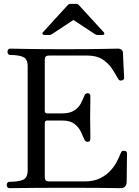

<svg xmlns="http://www.w3.org/2000/svg" viewBox="-20 -979 724 999"><path d="M29 0Q22 0 18.5 -5Q15 -10 15 -16Q15 -23 18.5 -28Q22 -33 29 -33Q73 -33 98.5 -43Q124 -53 124 -94V-634Q124 -672 100.5 -682.5Q77 -693 33 -693Q26 -693 22.5 -698Q19 -703 19 -710Q19 -716 22.5 -721Q26 -726 33 -726Q41 -726 112 -724.5Q183 -723 317 -723Q445 -723 515.5 -724.5Q586 -726 593 -726Q619 -726 620 -702Q620 -693 621 -673.5Q622 -654 623 -632.5Q624 -611 625 -594.5Q626 -578 626 -574Q626 -563 612 -560Q600 -558 594 -570Q581 -594 562.5 -622Q544 -650 513.5 -670Q483 -690 433 -690H234Q213 -690 213 -670V-402Q213 -389 226 -389H302Q344 -389 367 -404.5Q390 -420 401 -441.5Q412 -463 419 -481Q424 -494 436 -494Q450 -494 450 -480Q450 -473 450 -454Q450 -435 449.5 -412.5Q449 -390 449 -370Q449 -351 449.5 -327Q450 -303 450 -283.5Q450 -264 450 -256Q450 -241 436 -241Q424 -241 418 -255Q411 -272 400 -295Q389 -318 366.5 -335Q344 -352 302 -352H226Q213 -352 213 -339V-56Q213 -35 235 -35H419Q468 -35 501 -51.5Q534 -68 555.5 -92Q577 -116 589.5 -141Q602 -166 609 -184Q612 -192 617.5 -193.5Q623 -195 628 -194Q641 -193 641 -180Q641 -176 640.5 -156Q640 -136 640 -110Q640 -84 639.5 -62Q639 -40 639 -31Q637 0 608 0Q602 0 573 -0.5Q544 -1 484.5 -1.5Q425 -2 326 -2Q243 -2 178.5 -1.5Q114 -1 75 -0.5Q36 0 29 0ZM211 -797Q204 -797 201.5 -802Q199 -807 204 -812L333 -953Q339 -959 348 -959H375Q384 -959 390 -953L519 -812Q524 -807 522.5 -802Q521 -797 513 -797H487Q483 -797 480 -798.5Q477 -800 473 -802L362 -875L251 -802Q247 -800 244.5 -798.5Q242 -797 237 -797Z"/></svg>

Font: TsukuhouMincho
Style: Regular
Weight: 400
Designer: Iose
Foundry: Typographish
Version: Version 1.001; ttfautohint (v1.8.3)